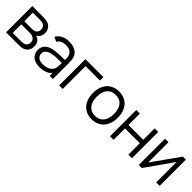

<svg xmlns="http://www.w3.org/2000/svg" viewBox="253 -1666 2792 2792"><g transform="rotate(45 1649.0 -270.0)"><path d="M69.5 0H321C348 0 381.5 -1 408 -8.5C467.5 -25.5 505.5 -73 505.5 -147C505.5 -201.5 484.5 -239.5 446.5 -262.5C435 -269.5 422.5 -274.5 412 -276.5C423.5 -281.5 436 -290.5 446 -301.5C467 -323.5 479.5 -353.5 479.5 -392.5C479.5 -462 439 -514 378.5 -530.5C350.5 -537.5 314.5 -540 292 -540H69.5ZM143.5 -62.5V-238.5H307C320 -238.5 338.5 -238.5 353.5 -235C399 -228 429.5 -196.5 429.5 -149C429.5 -113 412 -79 372.5 -69C355.5 -64.5 331.5 -62.5 317.5 -62.5ZM143.5 -301.5V-477H284.5C292 -477 325.5 -477 349.5 -468.5C384.5 -457 402.5 -426 402.5 -388.5C402.5 -353.5 386.5 -321.5 352 -309.5C335.5 -303.5 311.5 -301.5 294.5 -301.5Z M613.5 -449.5 682.5 -418.5C708.5 -464.5 755 -485.5 815 -485.5C920.5 -485.5 965.5 -434 959.5 -321C860.5 -319.5 778 -318 713 -302C632.5 -280.5 575.5 -233.5 575.5 -145C575.5 -59 637.5 15 760 15C849.5 15 922 -4 965.5 -63.5V0H1031V-335.5C1031 -376 1028 -416 1015 -447C986.5 -517 914.5 -555 816 -555C717 -555 648.5 -516.5 613.5 -449.5ZM649 -145C649 -203.5 696.5 -229.5 742.5 -243C802 -259.5 886 -259 958 -258.5C957.5 -231.5 956.5 -197 953.5 -175C950 -92.5 871.5 -48.5 768.5 -48.5C681.5 -48.5 649 -98 649 -145Z M1161 0H1234.5V-469.5H1531V-540H1161Z M1841.5 15C2001.5 15 2097.5 -100.5 2097.5 -270.5C2097.5 -437.5 2003.5 -555 1841.5 -555C1683.5 -555 1586 -440.5 1586 -270.5C1586 -103 1680.5 15 1841.5 15ZM1664 -270.5C1664 -396.5 1720.5 -484.5 1841.5 -484.5C1960.5 -484.5 2019.5 -400.5 2019.5 -270.5C2019.5 -143 1961.5 -55.5 1841.5 -55.5C1724.5 -55.5 1664 -140.5 1664 -270.5Z M2207 0H2280.5V-235H2585V0H2658.5V-540H2585V-305.5H2280.5V-540H2207Z M3227.5 -540H3166L2869.5 -123V-540H2798V0H2860L3156 -420.5V0H3227.5Z"/></g></svg>

Font: Eudonet
Style: Regular
Weight: 400
Designer: Mikhail Sharanda
Foundry: Mikhail Sharanda
Version: Version 4.503;Glyphs 3.1.2 (3151)